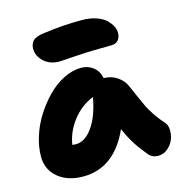

<svg xmlns="http://www.w3.org/2000/svg" viewBox="-112 -861 928 974"><g transform="rotate(-15 352.0 -374.5)"><path d="M242.2 -585Q190.4 -585 159.2 -614.5Q127.9 -644 127.9 -682.1Q127.9 -706.1 142.8 -722.4Q157.7 -738.8 199.2 -744.1Q302.2 -758.8 402.8 -758.8Q444.8 -758.8 477.8 -747.8Q510.7 -736.8 528.8 -719.5Q546.9 -702.1 555.9 -684.3Q564.9 -666.5 564.9 -649.9Q564.9 -625 552 -610.6Q539.1 -596.2 516.1 -596.2Q413.6 -596.2 329.3 -590.6Q245.1 -585 242.2 -585ZM207 9.8Q126 9.8 75.4 -32.2Q24.9 -74.2 24.9 -143.1Q24.9 -194.3 42.7 -249.8Q60.5 -305.2 91.6 -353.5Q122.6 -401.9 161.6 -441.2Q200.7 -480.5 246.8 -503.2Q293 -525.9 336.9 -525.9Q374 -525.9 400.9 -504.6Q427.7 -483.4 435.1 -445.8Q475.1 -445.3 505.9 -424.3Q536.6 -403.3 549.8 -372.1Q557.6 -354.5 575.7 -313Q593.8 -271.5 602.8 -253.2Q611.8 -234.9 631.8 -204.3Q651.9 -173.8 676.8 -147Q690.9 -131.8 691.9 -105.5Q692.9 -79.1 682.9 -54.4Q672.9 -29.8 651.1 -11.5Q629.4 6.8 602.1 6.8Q569.3 6.8 550.8 -16.1Q517.6 -56.2 495.1 -91.8Q472.7 -127.4 453.1 -172.9Q371.1 9.8 207 9.8ZM213.9 -158.2Q260.3 -158.2 299.8 -212.6Q339.4 -267.1 357.9 -367.2Q293 -341.3 248.5 -283.9Q204.1 -226.6 193.8 -159.2Q200.7 -158.2 213.9 -158.2Z"/></g></svg>

Font: Shantell Sans Normal
Style: Regular
Weight: 800
Designer: Stephen Nixon, Anya Danilova, Shantell Martin
Foundry: Arrow Type
Version: Version 1.006;[559af2be0]